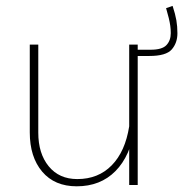

<svg xmlns="http://www.w3.org/2000/svg" viewBox="-20 -637 664 661"><path d="M574.2 -616.7 551.8 -608.9Q557.6 -589.4 561 -575Q564.5 -560.5 566.2 -548.3Q567.9 -536.1 567.9 -522.9Q567.9 -497.6 553 -481.7Q538.1 -465.8 499 -465.8H436V-444.3H494.1Q551.8 -444.3 571.3 -466.8Q590.8 -489.3 590.8 -522.5Q590.8 -545.9 587.2 -567.1Q583.5 -588.4 574.2 -616.7ZM454.1 -483.4H424.8V-151.4V0H454.1ZM82.5 -181.2Q82.5 -96.7 125.2 -46.1Q168 4.4 244.1 4.4Q325.7 4.4 377.4 -47.9Q429.2 -100.1 444.3 -197.8L424.8 -202.1Q411.1 -115.2 364.7 -67.9Q318.4 -20.5 246.1 -20.5Q183.6 -20.5 147.7 -64.5Q111.8 -108.4 111.8 -180.2V-483.4H82.5Z"/></svg>

Font: Estedad-FD VF
Style: Regular
Weight: 100
Designer: Amin Abedi
Version: Version 7.3